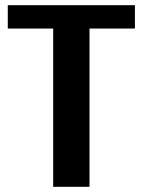

<svg xmlns="http://www.w3.org/2000/svg" viewBox="-20 -720 550 740"><path d="M185 0V-610H10V-700H500V-610H325V0Z"/></svg>

Font: Scada
Style: Bold
Weight: 700
Designer: Jovanny Lemonad
Foundry: Jovanny Lemonad
Version: Version 4.100;PS 004.100;hotconv 1.0.88;makeotf.lib2.5.64775